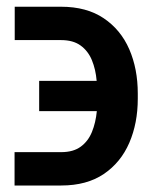

<svg xmlns="http://www.w3.org/2000/svg" viewBox="-20 -554 477 579"><path d="M164.1 -533.7Q241.2 -533.7 292.7 -499Q344.2 -464.4 369.9 -405.3Q395.5 -346.2 395.5 -272V-256.3Q395.5 -182.6 369.9 -123.3Q344.2 -64 293 -29.3Q241.7 5.4 164.6 5.4H23.9V-95.2H164.6Q201.2 -95.2 223.6 -111.8Q246.1 -128.4 257.3 -156.2Q268.6 -184.1 272 -218.8H98.1V-310.1H271.5Q268.6 -344.7 257.1 -372.6Q245.6 -400.4 223.1 -416.7Q200.7 -433.1 164.1 -433.1H24.4V-533.7Z"/></svg>

Font: Robert Sans
Style: Bold
Weight: 700
Designer: Christian Robertson (extended by Adam Twardoch)
Foundry: Google
Version: Version 12.135;April 2, 2019;FontCreator 11.5.0.2425 64-bit;